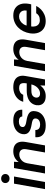

<svg xmlns="http://www.w3.org/2000/svg" viewBox="1200 -1976 789 3228"><g transform="rotate(-90 1594.0 -362.5)"><path d="M28 0 120 -521H240L148 0ZM206 -596Q172 -596 151 -616Q130 -636 130 -667Q130 -697 151 -717Q172 -737 205 -737Q238 -737 260 -717.5Q282 -698 282 -667Q282 -636 260.5 -616Q239 -596 206 -596Z M291 0 382 -521H488L483 -442Q512 -484 558.5 -508.5Q605 -533 664 -533Q725 -533 764 -509Q803 -485 817.5 -438Q832 -391 820 -323L763 0H644L698 -312Q708 -370 685 -401Q662 -432 609 -432Q576 -432 545.5 -416.5Q515 -401 493 -372Q471 -343 463 -300L411 0Z M1099 12Q1025 12 979.5 -10.5Q934 -33 915 -72Q896 -111 901 -162H1022Q1021 -140 1029.5 -121.5Q1038 -103 1059 -92.5Q1080 -82 1114 -82Q1143 -82 1164.5 -90.5Q1186 -99 1199 -114Q1212 -129 1215 -149Q1219 -174 1208.5 -188.5Q1198 -203 1175.5 -211Q1153 -219 1118 -224Q1076 -231 1042.5 -242Q1009 -253 987.5 -270.5Q966 -288 956.5 -314.5Q947 -341 953 -378Q960 -423 990 -458.5Q1020 -494 1069 -513.5Q1118 -533 1182 -533Q1274 -533 1320 -493Q1366 -453 1363 -382H1249Q1248 -409 1226.5 -424Q1205 -439 1165 -439Q1124 -439 1099.5 -424Q1075 -409 1072 -383Q1069 -366 1077 -352.5Q1085 -339 1107 -329Q1129 -319 1169 -313Q1216 -306 1250 -295Q1284 -284 1306 -267Q1328 -250 1336 -223.5Q1344 -197 1337 -158Q1329 -105 1297 -67Q1265 -29 1214 -8.5Q1163 12 1099 12Z M1593 12Q1533 12 1497 -9Q1461 -30 1447 -66Q1433 -102 1439 -144Q1447 -194 1477.5 -230.5Q1508 -267 1559.5 -287Q1611 -307 1681 -307H1806Q1813 -350 1809 -378.5Q1805 -407 1785 -421Q1765 -435 1725 -435Q1686 -435 1656.5 -417.5Q1627 -400 1614 -366H1496Q1511 -418 1546.5 -455.5Q1582 -493 1633 -513Q1684 -533 1742 -533Q1814 -533 1859.5 -509Q1905 -485 1923 -439.5Q1941 -394 1930 -330L1872 0H1769L1771 -81Q1757 -61 1739 -44Q1721 -27 1698.5 -14.5Q1676 -2 1649.5 5Q1623 12 1593 12ZM1635 -83Q1662 -83 1686.5 -94Q1711 -105 1731.5 -124.5Q1752 -144 1766 -169.5Q1780 -195 1787 -224L1788 -229H1680Q1645 -229 1621 -220Q1597 -211 1584 -194Q1571 -177 1567 -155Q1563 -121 1581 -102Q1599 -83 1635 -83Z M2011 0 2102 -521H2208L2203 -442Q2232 -484 2278.5 -508.5Q2325 -533 2384 -533Q2445 -533 2484 -509Q2523 -485 2537.5 -438Q2552 -391 2540 -323L2483 0H2364L2418 -312Q2428 -370 2405 -401Q2382 -432 2329 -432Q2296 -432 2265.5 -416.5Q2235 -401 2213 -372Q2191 -343 2183 -300L2131 0Z M2851 12Q2779 12 2729 -21Q2679 -54 2657.5 -113Q2636 -172 2647 -251Q2657 -312 2682.5 -364Q2708 -416 2748 -454Q2788 -492 2838.5 -512.5Q2889 -533 2947 -533Q3022 -533 3070 -500.5Q3118 -468 3137 -411.5Q3156 -355 3145 -285Q3144 -273 3141 -259.5Q3138 -246 3134 -232H2730L2744 -309H3030Q3036 -350 3024.5 -378Q3013 -406 2989 -421Q2965 -436 2930 -436Q2894 -436 2860.5 -418Q2827 -400 2803 -364.5Q2779 -329 2769 -275L2764 -246Q2756 -196 2766 -160.5Q2776 -125 2802.5 -106Q2829 -87 2867 -87Q2912 -87 2940 -103Q2968 -119 2986 -148H3108Q3086 -103 3048 -66.5Q3010 -30 2960 -9Q2910 12 2851 12Z"/></g></svg>

Font: DM Sans 10pt SemiBold
Style: Italic
Weight: 600
Italic angle: -10°
Version: Version 4.004;gftools[0.9.30]